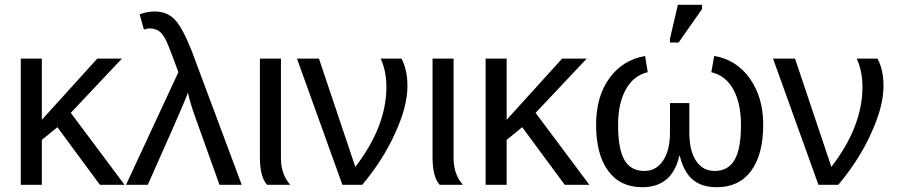

<svg xmlns="http://www.w3.org/2000/svg" viewBox="-20 -773 3753 803"><path d="M501 0H398L220 -241L155 -188V0H67V-528H155V-272L387 -528H490L276 -301Z M507 0 726 -471Q694 -559 682 -587Q672 -612 661 -626Q643 -654 605 -654Q592 -654 582 -649L564 -713Q597 -725 627 -725Q680 -725 713 -689Q745 -654 783 -557L991 0H898L797 -282Q775 -342 766 -386Q763 -376 747 -338Q722 -278 598 0Z M1194 0H1097Q1067 -33 1067 -115V-528H1155V-111Q1155 -44 1194 0Z M1684 -413Q1684 -328 1633 -217Q1583 -105 1495 0H1412L1222 -528H1314L1466 -75Q1596 -244 1596 -409Q1596 -476 1572 -528H1659Q1684 -482 1684 -413Z M1916 0H1819Q1789 -33 1789 -115V-528H1877V-111Q1877 -44 1916 0Z M2445 0H2342L2164 -241L2099 -188V0H2011V-528H2099V-272L2331 -528H2434L2220 -301Z M2863 -342V-219Q2863 -143 2891 -100.5Q2919 -58 2969 -58Q3025 -58 3052 -104Q3079 -150 3079 -250Q3079 -341 3047 -399Q3015 -457 2955 -471L2967 -539Q3061 -523 3116.5 -444Q3172 -365 3172 -252Q3172 -127 3121.5 -58.5Q3071 10 2978 10Q2915 10 2877.5 -21.5Q2840 -53 2823 -121H2821Q2791 10 2666 10Q2574 10 2523.5 -58.5Q2473 -127 2473 -252Q2473 -368 2528 -445Q2583 -522 2678 -539L2689 -471Q2631 -458 2598 -400Q2565 -342 2565 -250Q2565 -150 2591.5 -104Q2618 -58 2675 -58Q2724 -58 2753 -101Q2782 -144 2782 -219V-342ZM2818 -595H2782V-611L2815 -753H2916V-735Z M3675 -413Q3675 -328 3624 -217Q3574 -105 3486 0H3403L3213 -528H3305L3457 -75Q3587 -244 3587 -409Q3587 -476 3563 -528H3650Q3675 -482 3675 -413Z"/></svg>

Font: Libra Sans
Style: Regular
Weight: 400
Foundry: Context Ltd
Version: Version 1.002